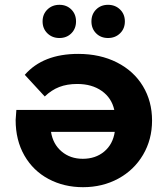

<svg xmlns="http://www.w3.org/2000/svg" viewBox="-20 -770 683 798"><path d="M612 -269Q612 -190 574.5 -126.5Q537 -63 471.5 -27.5Q406 8 325 8Q246 8 182 -26Q118 -60 81.5 -123.5Q45 -187 45 -271Q45 -274 48 -313H455Q444 -363 403 -392Q362 -421 301 -421Q259 -421 226.5 -408.5Q194 -396 166 -369L83 -459Q159 -546 305 -546Q396 -546 466 -510.5Q536 -475 574 -412Q612 -349 612 -269ZM457 -222H192Q200 -171 236 -140.5Q272 -110 324 -110Q377 -110 413 -140Q449 -170 457 -222ZM157 -681Q157 -711 177 -730.5Q197 -750 227 -750Q257 -750 276.5 -730.5Q296 -711 296 -681Q296 -651 276.5 -631.5Q257 -612 227 -612Q197 -612 177 -631.5Q157 -651 157 -681ZM360 -681Q360 -711 379.5 -730.5Q399 -750 429 -750Q459 -750 479 -730.5Q499 -711 499 -681Q499 -651 479 -631.5Q459 -612 429 -612Q399 -612 379.5 -631.5Q360 -651 360 -681Z"/></svg>

Font: Montserrat-Bold
Style: Bold
Weight: 700
Version: Version 7.200